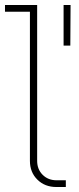

<svg xmlns="http://www.w3.org/2000/svg" viewBox="-34 -750 318 770"><path d="M192 0Q146 0 116 -29.5Q86 -59 86 -105V-716L99 -703H-14V-730H115V-105Q115 -71 137 -49Q159 -27 193 -27H230V0ZM221 -567V-730H249L248 -567Z"/></svg>

Font: SUSE Thin
Style: Regular
Weight: 250
Designer: Rene Bieder
Foundry: SUSE
Version: Version 1.000